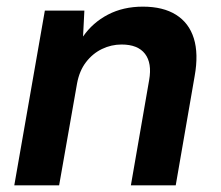

<svg xmlns="http://www.w3.org/2000/svg" viewBox="-20 -558 665 578"><path d="M23 0 115 -526H234L230 -448Q259 -490 305 -514Q351 -538 410 -538Q471 -538 510 -513.5Q549 -489 563.5 -442.5Q578 -396 566 -329L509 0H374L429 -317Q438 -368 416.5 -396Q395 -424 346 -424Q315 -424 287 -410.5Q259 -397 239 -371Q219 -345 212 -307L158 0Z"/></svg>

Font: DM Sans 9pt
Style: Bold Italic
Weight: 700
Italic angle: -10°
Version: Version 4.004;gftools[0.9.30]